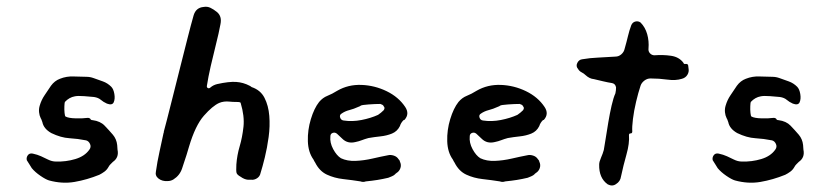

<svg xmlns="http://www.w3.org/2000/svg" viewBox="-20 -542 2508 580"><path d="M335 -90Q340 -66 321 -53Q317 -49 313.5 -45.5Q310 -42 308 -38Q303 -29 295.5 -23.5Q288 -18 280 -14Q243 1 205.5 7.5Q168 14 128 3Q118 0 102 -11Q86 -22 76 -34Q74 -38 69.5 -44.5Q65 -51 61 -58Q59 -66 64 -73Q69 -80 79 -78Q93 -75 104 -70Q115 -65 125 -60Q137 -54 149 -54Q179 -53 207.5 -61.5Q236 -70 250 -90Q256 -98 252 -107Q248 -116 240 -118Q215 -123 189.5 -124.5Q164 -126 135 -140Q112 -153 108 -173Q107 -175 106 -178.5Q105 -182 103 -185Q99 -193 98 -203Q97 -213 100 -223Q105 -240 114.5 -254Q124 -268 134 -283Q145 -298 161 -304Q181 -312 202.5 -311Q224 -310 241 -310Q252 -310 263 -306Q277 -301 291 -296Q305 -291 316 -280Q323 -273 325.5 -258Q328 -243 323.5 -233Q319 -223 303 -229Q292 -234 284.5 -240.5Q277 -247 264 -249Q254 -250 234.5 -251.5Q215 -253 206 -251Q189 -248 176 -234Q175 -232 174.5 -221.5Q174 -211 175 -201Q176 -191 178 -190Q187 -185 208.5 -184.5Q230 -184 246 -186Q250 -186 253 -183Q254 -179 260 -179Q283 -176 296 -162.5Q309 -149 321 -135Q332 -122 334 -104Q334 -100 334.5 -97Q335 -94 335 -90Z M767 -19Q765 -9 756.5 -3.5Q748 2 739 1H729Q718 0 707 -8Q696 -14 694.5 -20Q693 -26 694 -45Q696 -73 704 -100Q712 -127 715.5 -159Q719 -191 707 -231Q707 -234 694.5 -234Q682 -234 674 -235Q656 -237 642 -231Q622 -222 596 -192.5Q570 -163 551 -99Q550 -95 543.5 -74Q537 -53 530 -33Q523 -12 504 0Q496 5 486 5Q470 6 459 -2.5Q448 -11 451 -24Q455 -53 462 -84.5Q469 -116 474 -140Q475 -141 475 -145Q477 -152 484.5 -181Q492 -210 502.5 -252Q513 -294 524.5 -339.5Q536 -385 546.5 -426.5Q557 -468 565 -496Q572 -519 595 -521Q606 -523 615.5 -518.5Q625 -514 635 -506Q651 -493 646 -469Q641 -442 632.5 -408.5Q624 -375 616.5 -342Q609 -309 605 -283Q604 -278 608 -276Q612 -274 616 -278Q624 -285 636 -288Q672 -296 693.5 -294.5Q715 -293 734 -283Q736 -282 737.5 -281Q739 -280 740 -279Q767 -270 779 -246.5Q791 -223 793.5 -192Q796 -161 791.5 -128Q787 -95 780 -66.5Q773 -38 767 -19Z M1204 -219Q1218 -198 1202 -180Q1201 -180 1200.5 -179.5Q1200 -179 1199 -179Q1191 -171 1188 -161Q1180 -145 1164 -138.5Q1148 -132 1129 -130Q1110 -128 1093 -125Q1082 -122 1073 -118.5Q1064 -115 1054 -113Q1030 -107 1014 -123Q1010 -127 1006 -130.5Q1002 -134 998 -138Q992 -143 985 -140.5Q978 -138 978 -130Q976 -111 986.5 -91.5Q997 -72 1010 -64Q1029 -55 1054 -56Q1079 -57 1105 -63Q1131 -69 1152 -73Q1160 -75 1169.5 -72Q1179 -69 1184 -61Q1185 -60 1186.5 -58Q1188 -56 1188 -54Q1193 -44 1189.5 -34Q1186 -24 1177 -19Q1177 -18 1176 -18Q1175 -18 1174 -16Q1170 -12 1164 -9.5Q1158 -7 1153 -5Q1136 -1 1120.5 1.5Q1105 4 1085 6Q1077 9 1069 6Q1044 2 1017 -1Q990 -4 967.5 -14.5Q945 -25 932 -51Q931 -53 929.5 -55Q928 -57 927 -60Q911 -82 910 -115.5Q909 -149 919 -182Q929 -215 944 -234Q955 -247 969 -252.5Q983 -258 999 -268Q1032 -287 1072 -285.5Q1112 -284 1148 -266.5Q1184 -249 1204 -219ZM1139 -221Q1138 -224 1135 -225.5Q1132 -227 1129 -228Q1114 -228 1093.5 -226.5Q1073 -225 1070 -223Q1068 -221 1062 -219Q1049 -213 1035.5 -209.5Q1022 -206 1012 -199Q1005 -195 1007.5 -187Q1010 -179 1018 -178Q1044 -174 1072 -179.5Q1100 -185 1122 -195Q1131 -201 1139 -209Q1144 -216 1139 -221Z M1625 -219Q1639 -198 1623 -180Q1622 -180 1621.5 -179.5Q1621 -179 1620 -179Q1612 -171 1609 -161Q1601 -145 1585 -138.5Q1569 -132 1550 -130Q1531 -128 1514 -125Q1503 -122 1494 -118.5Q1485 -115 1475 -113Q1451 -107 1435 -123Q1431 -127 1427 -130.5Q1423 -134 1419 -138Q1413 -143 1406 -140.5Q1399 -138 1399 -130Q1397 -111 1407.5 -91.5Q1418 -72 1431 -64Q1450 -55 1475 -56Q1500 -57 1526 -63Q1552 -69 1573 -73Q1581 -75 1590.5 -72Q1600 -69 1605 -61Q1606 -60 1607.5 -58Q1609 -56 1609 -54Q1614 -44 1610.5 -34Q1607 -24 1598 -19Q1598 -18 1597 -18Q1596 -18 1595 -16Q1591 -12 1585 -9.5Q1579 -7 1574 -5Q1557 -1 1541.5 1.5Q1526 4 1506 6Q1498 9 1490 6Q1465 2 1438 -1Q1411 -4 1388.5 -14.5Q1366 -25 1353 -51Q1352 -53 1350.5 -55Q1349 -57 1348 -60Q1332 -82 1331 -115.5Q1330 -149 1340 -182Q1350 -215 1365 -234Q1376 -247 1390 -252.5Q1404 -258 1420 -268Q1453 -287 1493 -285.5Q1533 -284 1569 -266.5Q1605 -249 1625 -219ZM1560 -221Q1559 -224 1556 -225.5Q1553 -227 1550 -228Q1535 -228 1514.5 -226.5Q1494 -225 1491 -223Q1489 -221 1483 -219Q1470 -213 1456.5 -209.5Q1443 -206 1433 -199Q1426 -195 1428.5 -187Q1431 -179 1439 -178Q1465 -174 1493 -179.5Q1521 -185 1543 -195Q1552 -201 1560 -209Q1565 -216 1560 -221Z M2060 -335Q2062 -325 2056.5 -316Q2051 -307 2040 -304Q2021 -298 1996 -301.5Q1971 -305 1945 -305Q1935 -305 1926.5 -298.5Q1918 -292 1915 -283Q1908 -262 1901.5 -234.5Q1895 -207 1892 -182.5Q1889 -158 1890 -145Q1890 -139 1885 -139Q1880 -139 1880 -134Q1882 -109 1872.5 -75.5Q1863 -42 1856 -9Q1854 6 1841 14Q1830 22 1816 15Q1789 -4 1790 -45Q1790 -53 1795.5 -65.5Q1801 -78 1804 -89Q1806 -100 1809.5 -122.5Q1813 -145 1817.5 -172Q1822 -199 1827.5 -223Q1833 -247 1839 -260Q1840 -265 1840.5 -269Q1841 -273 1841 -278Q1839 -289 1829 -291Q1816 -293 1801.5 -296.5Q1787 -300 1774 -303Q1761 -304 1749 -315Q1744 -320 1737 -323.5Q1730 -327 1726 -334Q1719 -342 1724 -352Q1729 -362 1739 -363Q1762 -367 1786.5 -368Q1811 -369 1839 -371Q1849 -371 1857 -378Q1865 -385 1867 -395Q1873 -416 1877 -433Q1881 -450 1887 -466Q1891 -475 1899.5 -477Q1908 -479 1915 -474Q1929 -460 1935 -439Q1941 -418 1939 -395Q1938 -387 1943.5 -381Q1949 -375 1957 -375Q1983 -377 2007 -373.5Q2031 -370 2044 -353Q2046 -347 2052 -349Q2059 -349 2059 -343Q2059 -341 2059.5 -339Q2060 -337 2060 -335Z M2407 -90Q2412 -66 2393 -53Q2389 -49 2385.5 -45.5Q2382 -42 2380 -38Q2375 -29 2367.5 -23.5Q2360 -18 2352 -14Q2315 1 2277.5 7.5Q2240 14 2200 3Q2190 0 2174 -11Q2158 -22 2148 -34Q2146 -38 2141.5 -44.5Q2137 -51 2133 -58Q2131 -66 2136 -73Q2141 -80 2151 -78Q2165 -75 2176 -70Q2187 -65 2197 -60Q2209 -54 2221 -54Q2251 -53 2279.5 -61.5Q2308 -70 2322 -90Q2328 -98 2324 -107Q2320 -116 2312 -118Q2287 -123 2261.5 -124.5Q2236 -126 2207 -140Q2184 -153 2180 -173Q2179 -175 2178 -178.5Q2177 -182 2175 -185Q2171 -193 2170 -203Q2169 -213 2172 -223Q2177 -240 2186.5 -254Q2196 -268 2206 -283Q2217 -298 2233 -304Q2253 -312 2274.5 -311Q2296 -310 2313 -310Q2324 -310 2335 -306Q2349 -301 2363 -296Q2377 -291 2388 -280Q2395 -273 2397.5 -258Q2400 -243 2395.5 -233Q2391 -223 2375 -229Q2364 -234 2356.5 -240.5Q2349 -247 2336 -249Q2326 -250 2306.5 -251.5Q2287 -253 2278 -251Q2261 -248 2248 -234Q2247 -232 2246.5 -221.5Q2246 -211 2247 -201Q2248 -191 2250 -190Q2259 -185 2280.5 -184.5Q2302 -184 2318 -186Q2322 -186 2325 -183Q2326 -179 2332 -179Q2355 -176 2368 -162.5Q2381 -149 2393 -135Q2404 -122 2406 -104Q2406 -100 2406.5 -97Q2407 -94 2407 -90Z"/></svg>

Font: Slackside One
Style: Regular
Weight: 400
Version: Version 1.000